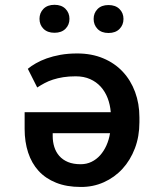

<svg xmlns="http://www.w3.org/2000/svg" viewBox="-20 -758 640 788"><path d="M296.9 -538.6Q356 -538.6 403.3 -518.8Q450.7 -499 483.6 -463.9Q516.6 -428.7 534.4 -380.6Q552.2 -332.5 552.2 -276.4V-256.3Q552.2 -198.2 533.7 -149.4Q515.1 -100.6 482.7 -65.2Q450.2 -29.8 406 -10Q361.8 9.8 311 9.3Q253.4 9.3 210.2 -8.1Q167 -25.4 138.4 -56.6Q109.9 -87.9 95.5 -131.8Q81.1 -175.8 81.1 -228.5V-297.4H434.6Q432.1 -328.1 421.9 -355Q411.6 -381.8 393.6 -401.9Q375.5 -421.9 349.9 -433.3Q324.2 -444.8 290.5 -444.8Q262.7 -444.8 239.7 -441.2Q216.8 -437.5 197.8 -431.4Q178.7 -425.3 162.8 -416.7Q147 -408.2 132.8 -398.9L94.2 -475.6Q107.4 -486.8 127 -498Q146.5 -509.3 171.6 -518.3Q196.8 -527.3 228 -533Q259.3 -538.6 296.9 -538.6ZM311 -84Q335.4 -84 355.5 -93.8Q375.5 -103.5 390.9 -120.6Q406.2 -137.7 416.7 -160.9Q427.2 -184.1 431.6 -211.4H196.3V-199.2Q196.3 -175.8 202.9 -154.8Q209.5 -133.8 223.4 -117.9Q237.3 -102.1 259 -93Q280.8 -84 311 -84ZM142.1 -680.7Q142.1 -705.1 158.4 -721.7Q174.8 -738.3 203.6 -738.3Q232.4 -738.3 248.8 -721.7Q265.1 -705.1 265.1 -680.7Q265.1 -656.2 248.8 -639.9Q232.4 -623.5 203.6 -623.5Q174.8 -623.5 158.4 -639.9Q142.1 -656.2 142.1 -680.7ZM364.3 -680.2Q364.3 -704.6 380.4 -720.9Q396.5 -737.3 425.3 -737.3Q454.1 -737.3 470.5 -720.9Q486.8 -704.6 486.8 -680.2Q486.8 -655.8 470.5 -639.2Q454.1 -622.6 425.3 -622.6Q396.5 -622.6 380.4 -639.2Q364.3 -655.8 364.3 -680.2Z"/></svg>

Font: Roboto Mono
Style: Regular
Weight: 500
Designer: Google
Version: Version 2.000986; 2015; ttfautohint (v1.3)